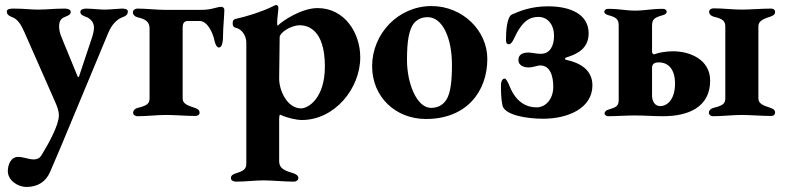

<svg xmlns="http://www.w3.org/2000/svg" viewBox="-20 -457 3109 760"><path d="M85 283C127 283 161 264 178 224C207 157 238 84 260 30L409 -328C422 -359 443 -382 468 -390C480 -395 486 -400 486 -412C486 -422 471 -423 462 -423C426 -421 413 -419 394 -419C373 -419 357 -422 321 -423C312 -423 298 -420 298 -410C298 -398 310 -394 321 -390C335 -385 352 -371 352 -348C352 -336 348 -319 344 -308L293 -155C292 -152 291 -152 290 -152C289 -152 288 -152 287 -155L225 -306C216 -327 214 -341 214 -352C214 -375 222 -384 237 -390C248 -395 260 -398 260 -410C260 -420 246 -423 237 -423C190 -423 170 -419 128 -419C101 -419 79 -423 32 -423C23 -423 7 -422 7 -412C7 -400 14 -395 26 -390C50 -382 63 -360 76 -331L199 -52C206 -35 213 -20 213 0C213 39 171 113 151 146C140 166 135 172 116 174C115 174 114 174 113 174C94 174 72 164 52 164C23 164 11 195 11 220C11 257 50 283 85 283Z M524 3C563 3 602 -2 637 -2C672 -2 715 2 753 2C762 2 770 -2 770 -11C770 -22 762 -26 751 -30C716 -41 703 -49 703 -68V-345C703 -358 704 -374 724 -374H770C801 -374 823 -327 829 -296C833 -278 839 -269 847 -269C861 -269 863 -298 863 -321C863 -348 868 -395 868 -418C868 -426 861 -430 857 -430C837 -430 819 -418 778 -418H632C599 -418 560 -423 523 -423C516 -423 506 -417 506 -409C506 -399 513 -392 523 -389C559 -381 572 -369 572 -344V-67C572 -45 558 -38 525 -30C514 -27 507 -20 507 -10C507 -2 516 3 524 3Z M914 262C954 262 988 257 1023 257C1058 257 1104 262 1144 262C1152 262 1161 256 1161 248C1161 238 1152 232 1139 228C1105 218 1085 209 1085 181V15C1085 7 1086 -3 1089 -3C1114 9 1152 18 1175 18C1304 18 1406 -106 1406 -230C1406 -327 1344 -425 1237 -425C1174 -425 1098 -375 1079 -355C1078 -356 1077 -361 1077 -367C1077 -385 1082 -414 1082 -425C1082 -431 1080 -437 1073 -437C1068 -437 1061 -432 1056 -430C1017 -411 958 -392 912 -382C905 -380 901 -376 901 -365C901 -353 905 -349 913 -347C939 -342 955 -313 955 -289V190C955 212 945 219 917 228C903 232 894 237 894 248C894 257 904 262 914 262ZM1172 -28C1117 -28 1085 -98 1085 -146L1087 -310C1087 -327 1130 -357 1167 -357C1198 -357 1266 -340 1266 -194C1266 -68 1200 -28 1172 -28Z M1666 14C1827 14 1909 -95 1909 -224C1909 -336 1811 -433 1688 -433C1556 -433 1453 -323 1453 -195C1453 -73 1546 14 1666 14ZM1686 -30C1631 -30 1591 -124 1591 -220C1591 -292 1598 -342 1621 -368C1635 -382 1651 -389 1673 -389C1731 -389 1769 -308 1769 -200C1769 -138 1764 -91 1748 -64C1734 -41 1713 -30 1686 -30Z M2130 13C2229 13 2325 -29 2325 -119C2325 -179 2278 -208 2222 -220C2213 -222 2216 -228 2223 -230C2265 -243 2310 -265 2310 -325C2310 -399 2241 -432 2149 -432C2080 -432 2035 -412 2007 -400C1985 -391 1983 -325 1983 -306C1983 -292 1982 -282 1995 -282C2008 -282 2018 -314 2028 -331C2052 -371 2073 -390 2112 -390C2144 -390 2173 -364 2173 -315C2173 -274 2156 -244 2121 -244C2100 -244 2086 -249 2072 -249C2048 -249 2032 -241 2032 -219C2032 -197 2056 -190 2071 -190C2091 -190 2107 -198 2118 -198C2157 -198 2170 -158 2170 -113C2170 -65 2140 -32 2104 -32C2071 -32 2025 -46 1997 -116C1992 -130 1983 -146 1978 -146C1969 -146 1963 -136 1963 -118C1963 -95 1963 -69 1969 -39C1979 -1 2065 13 2130 13Z M2388 -397C2420 -388 2429 -381 2429 -355V-61C2429 -36 2417 -32 2388 -23C2379 -21 2373 -14 2373 -8C2373 -2 2380 3 2387 3C2416 3 2463 0 2492 0C2533 0 2563 3 2605 3C2702 3 2791 -31 2791 -138C2791 -222 2710 -254 2644 -254C2619 -254 2587 -249 2573 -243C2572 -243 2571 -242 2570 -242C2565 -242 2561 -246 2561 -252V-355C2561 -381 2571 -388 2604 -397C2615 -400 2619 -405 2619 -410C2619 -418 2612 -422 2604 -422C2556 -422 2534 -415 2494 -415C2454 -415 2436 -422 2387 -422C2379 -422 2372 -418 2372 -410C2372 -405 2377 -400 2388 -397ZM2802 3C2842 3 2880 -2 2915 -2C2950 -2 2994 2 3033 2C3041 2 3048 -2 3048 -11C3048 -22 3041 -26 3030 -30C2995 -41 2982 -49 2982 -68V-352C2982 -370 2993 -380 3029 -391C3040 -395 3048 -399 3048 -410C3048 -419 3041 -423 3032 -423C2994 -423 2950 -419 2915 -419C2880 -419 2843 -424 2804 -424C2796 -424 2787 -419 2787 -411C2787 -401 2794 -394 2805 -391C2839 -383 2851 -375 2851 -352V-67C2851 -45 2837 -38 2804 -30C2793 -27 2786 -20 2786 -10C2786 -2 2795 3 2802 3ZM2561 -79V-188C2561 -195 2563 -202 2568 -205C2572 -209 2580 -210 2588 -210C2627 -210 2652 -181 2652 -126C2652 -67 2624 -37 2593 -37C2573 -37 2561 -55 2561 -79Z"/></svg>

Font: EB Garamond
Style: Bold
Weight: 700
Designer: Georg Duffner and Octavio Pardo
Foundry: Georg Duffner
Version: Version 1.000;PS 001.000;hotconv 1.0.88;makeotf.lib2.5.64775